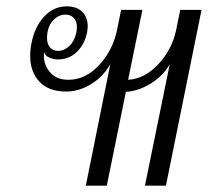

<svg xmlns="http://www.w3.org/2000/svg" viewBox="-20 -584 654 604"><path d="M614 -553 502 0H436L514 -382Q492 -344 453 -320.5Q414 -297 376 -295L316 0H250L327 -382Q304 -342 266 -319Q228 -296 188 -296Q133 -296 104 -327Q75 -358 75 -408Q75 -429 79 -448Q89 -500 119 -532Q149 -564 190 -564Q222 -564 239 -546.5Q256 -529 256 -501Q256 -496 254 -482Q246 -444 221.5 -420.5Q197 -397 162 -397Q150 -397 136 -402.5Q122 -408 119 -420L118 -409Q118 -379 138 -356Q158 -333 195 -333Q249 -333 292 -379.5Q335 -426 348 -489L361 -553H428L383 -333Q435 -336 478 -382Q521 -428 534 -489L547 -553ZM128 -464Q128 -445 137.5 -434.5Q147 -424 163 -424Q182 -424 198 -439Q214 -454 220 -481Q222 -493 222 -498Q222 -517 212 -527.5Q202 -538 186 -538Q163 -538 145.5 -518Q128 -498 128 -464Z"/></svg>

Font: Trirong Light
Style: Italic
Weight: 300
Italic angle: -12°
Designer: Katatrad Team
Foundry: CadsonDemak
Version: Version 1.001